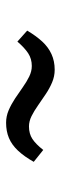

<svg xmlns="http://www.w3.org/2000/svg" viewBox="201 -605 204 646"><g transform="rotate(90 303.0 -282.0)"><path d="M393 -200.5Q371 -200.5 350.8 -209.2Q330.5 -218 311.2 -230.8Q292 -243.5 273.8 -256.5Q255.5 -269.5 237.8 -278.2Q220 -287 202 -287Q178 -287 159.2 -274.8Q140.5 -262.5 120 -238.5L83 -271.5Q100.5 -301 119.5 -321.8Q138.5 -342.5 162 -353.2Q185.5 -364 214.5 -364Q237 -364 257.5 -355.2Q278 -346.5 297.2 -333.5Q316.5 -320.5 334.8 -307.8Q353 -295 370.5 -286.2Q388 -277.5 405.5 -277.5Q430 -277.5 447.5 -289Q465 -300.5 484.5 -325.5L524.5 -293.5Q506.5 -261.5 486.8 -240.5Q467 -219.5 444.2 -210Q421.5 -200.5 393 -200.5Z"/></g></svg>

Font: Merriweather 24pt
Style: Italic
Weight: 400
Italic angle: -7.8°
Designer: Eben Sorkin
Foundry: Eben Sorkin
Version: Version 2.101